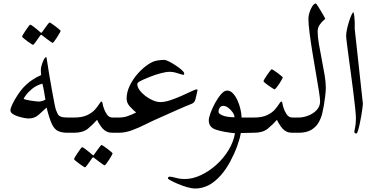

<svg xmlns="http://www.w3.org/2000/svg" viewBox="-20 -771 2184 1115"><path d="M439 -44.4Q439 -27.8 432.9 -13.9Q426.8 0 399.9 0H374Q337.9 0 316.4 -10.5Q294.9 -21 280.5 -52.2Q266.1 -83.5 250.5 -146.5Q229 -127 205.3 -105Q181.6 -83 145 -83Q136.2 -83 119.1 -86.2Q102.1 -89.4 84 -95.2Q65.9 -101.1 53.2 -109.9Q40.5 -118.7 40.5 -130.4Q40.5 -142.1 52.2 -166.5Q64 -190.9 81.3 -217.5Q98.6 -244.1 115.2 -262.2Q138.7 -287.6 165.8 -305.9Q192.9 -324.2 218.8 -335Q218.3 -341.3 217.8 -348.1Q217.3 -355 217.3 -361.3Q217.3 -366.2 217.5 -370.8Q217.8 -375.5 218.8 -380.4Q225.1 -406.2 233.4 -422.9Q241.7 -439.5 249 -439.5Q250 -439.5 254.4 -410.2Q258.8 -380.9 265.6 -339.4Q272.9 -297.4 280.8 -252Q288.6 -206.5 295.4 -173.3Q302.2 -140.1 304.7 -133.3Q310.1 -118.7 315.4 -108.6Q320.8 -98.6 333.7 -93.5Q346.7 -88.4 374 -88.4H399.9Q426.8 -88.4 432.9 -74.7Q439 -61 439 -44.4ZM243.7 -192.4Q240.2 -212.4 236.1 -238Q231.9 -263.7 226.1 -285.2Q190.9 -275.4 166.7 -255.4Q142.6 -235.4 130.1 -218Q117.7 -200.7 117.7 -197.8Q117.7 -195.3 129.2 -192.4Q140.6 -189.5 156.2 -187Q171.9 -184.6 185.8 -182.9Q199.7 -181.2 204.6 -181.2Q211.9 -181.2 224.1 -184.3Q236.3 -187.5 243.7 -192.4ZM332 -591.8Q332 -589.4 325.9 -578.4Q319.8 -567.4 311.3 -554.2Q302.7 -541 295.4 -531.5Q288.1 -522 285.2 -522Q283.7 -522 274.7 -528.3Q265.6 -534.7 254.2 -543.2Q242.7 -551.8 234.1 -558.6Q225.6 -565.4 224.6 -565.9Q221.7 -568.4 219.2 -568.4Q216.8 -568.4 214.4 -565.9Q213.4 -564.9 204.1 -551.3Q194.8 -537.6 184.8 -524.2Q174.8 -510.7 171.9 -510.7Q169.9 -510.7 159.9 -517.1Q149.9 -523.4 137.9 -532.2Q126 -541 117.2 -548.6Q108.4 -556.2 108.4 -558.6Q108.4 -561.5 115 -572.3Q121.6 -583 130.1 -595.9Q138.7 -608.9 146 -618.4Q153.3 -627.9 154.8 -627.9Q159.2 -627.9 172.9 -617.7Q186.5 -607.4 199.2 -596.9Q211.9 -586.4 212.9 -585Q217.3 -580.6 219.2 -580.6Q222.2 -580.6 225.6 -585.9Q226.6 -587.4 236.1 -600.8Q245.6 -614.3 255.6 -627.4Q265.6 -640.6 267.6 -640.6Q270 -640.6 280 -633.8Q290 -627 302.2 -617.9Q314.5 -608.9 323.2 -601.1Q332 -593.3 332 -591.8Z M700.2 -44.4Q700.2 -27.8 694.1 -13.9Q688 0 661.1 0H633.8Q614.3 0 600.6 -6.3Q586.9 -12.7 575.7 -24.9Q568.4 -33.2 558.8 -47.9Q549.3 -62.5 543.9 -75.2Q519 -46.9 490.2 -23.4Q461.4 0 409.2 0H383.3Q356.4 0 350.3 -13.9Q344.2 -27.8 344.2 -44.4Q344.2 -61 350.3 -74.7Q356.4 -88.4 383.3 -88.4H409.2Q457 -88.4 486.3 -102.3Q515.6 -116.2 531.7 -134.8Q547.9 -153.3 556.2 -167.2Q564.5 -181.2 569.8 -181.2Q574.2 -181.2 575.9 -169.2Q577.6 -157.2 583 -142.1Q588.4 -125 600.6 -106.7Q612.8 -88.4 633.8 -88.4H661.1Q688 -88.4 694.1 -74.7Q700.2 -61 700.2 -44.4ZM633.8 119.6Q633.8 122.1 627.7 133.1Q621.6 144 613 157.2Q604.5 170.4 597.2 179.9Q589.8 189.5 586.9 189.5Q585.4 189.5 576.4 183.1Q567.4 176.8 555.9 168.2Q544.4 159.7 535.9 152.8Q527.3 146 526.4 145.5Q523.4 143.1 521 143.1Q518.6 143.1 516.1 145.5Q515.1 146.5 505.9 160.2Q496.6 173.8 486.6 187.3Q476.6 200.7 473.6 200.7Q471.7 200.7 461.7 194.3Q451.7 188 439.7 179.2Q427.7 170.4 418.9 162.8Q410.2 155.3 410.2 152.8Q410.2 149.9 416.7 139.2Q423.3 128.4 431.9 115.5Q440.4 102.5 447.8 93Q455.1 83.5 456.5 83.5Q460.9 83.5 474.6 93.8Q488.3 104 501 114.5Q513.7 125 514.6 126.5Q519 130.9 521 130.9Q523.9 130.9 527.3 125.5Q528.3 124 537.8 110.6Q547.4 97.2 557.4 84Q567.4 70.8 569.3 70.8Q571.8 70.8 581.8 77.6Q591.8 84.5 604 93.5Q616.2 102.5 625 110.4Q633.8 118.2 633.8 119.6Z M1127 -246.6Q1127 -244.6 1123 -228.3Q1119.1 -211.9 1115.2 -195.3Q1110.4 -174.8 1093.8 -168.5Q1055.2 -153.3 1006.6 -131.6Q958 -109.9 906.2 -86.9Q864.7 -68.8 824.5 -48.6Q784.2 -28.3 745.4 -14.2Q706.5 0 668.9 0H643.1Q616.2 0 610.1 -13.9Q604 -27.8 604 -44.4Q604 -61 610.1 -74.7Q616.2 -88.4 643.1 -88.4H668.9Q696.3 -88.4 719.2 -95.9Q742.2 -103.5 770.5 -117.7Q752 -133.3 733.6 -153.3Q715.3 -173.3 715.3 -198.7Q715.3 -236.3 733.9 -274.4Q752.4 -312.5 781.7 -345.2Q811 -377.9 842.8 -398.4Q867.7 -415 891.8 -419.2Q916 -423.3 934.1 -423.3Q942.4 -423.3 960.9 -414.1Q979.5 -404.8 1000 -391.4Q1020.5 -377.9 1035.2 -364.7Q1049.8 -351.6 1049.8 -343.3Q1049.8 -336.4 1043 -336.4Q1040 -336.4 1027.6 -340.8Q1015.1 -345.2 998.5 -349.6Q981.9 -354 965.8 -354Q943.8 -354 911.6 -345.2Q879.4 -336.4 849.1 -324.2Q801.8 -305.2 789.6 -297.4Q777.3 -289.6 777.3 -282.7Q777.3 -266.1 790.5 -247.8Q803.7 -229.5 824.5 -213.6Q845.2 -197.8 868.4 -188Q891.6 -178.2 911.1 -178.2Q937.5 -178.2 970.7 -189.5Q1003.9 -200.7 1035.9 -215.1Q1067.9 -229.5 1091.6 -240.7Q1115.2 -252 1123 -252Q1127 -252 1127 -246.6Z M1483.9 -44.4Q1483.9 -27.8 1477.8 -13.9Q1471.7 0 1445.3 0L1378.4 1.5Q1373.5 33.2 1357.4 77.4Q1341.3 121.6 1317.1 166.7Q1293 211.9 1262.7 246.6Q1225.6 288.1 1189 305.9Q1152.3 323.7 1114.7 323.7Q1093.8 323.7 1066.7 315.9Q1039.6 308.1 1014.2 297.4Q988.8 286.6 971.9 277.3Q955.1 268.1 955.1 265.6Q955.1 254.9 966.3 254.9Q976.1 254.9 1000.7 261.7Q1025.4 268.6 1053.7 268.6Q1098.6 268.6 1146.2 246.3Q1193.8 224.1 1235.8 186.5Q1277.8 148.9 1306.9 101.3Q1335.9 53.7 1344.7 2.9Q1277.3 -3.9 1234.9 -17.6Q1192.4 -31.2 1192.4 -72.3Q1192.4 -86.4 1202.6 -114.7Q1212.9 -143.1 1229.2 -173.1Q1245.6 -203.1 1263.9 -224.1Q1282.2 -245.1 1298.8 -245.1Q1317.4 -245.1 1332.8 -228.8Q1348.1 -212.4 1359.4 -187.5Q1370.6 -162.6 1376.7 -135.7Q1382.8 -108.9 1382.8 -88.4H1445.3Q1471.7 -88.4 1477.8 -74.7Q1483.9 -61 1483.9 -44.4ZM1341.8 -89.8Q1341.8 -103 1331.1 -118.7Q1320.3 -134.3 1305.2 -145.3Q1290 -156.2 1276.9 -156.2Q1263.2 -156.2 1256.1 -145.5Q1249 -134.8 1249 -120.6Q1249 -110.8 1272 -100.8Q1294.9 -90.8 1341.8 -89.8Z M1744.6 -44.4Q1744.6 -27.8 1738.5 -13.9Q1732.4 0 1705.6 0H1678.2Q1658.7 0 1645 -6.3Q1631.3 -12.7 1620.1 -24.9Q1612.8 -33.2 1603.3 -47.9Q1593.8 -62.5 1588.4 -75.2Q1563.5 -46.9 1534.7 -23.4Q1505.9 0 1453.6 0H1427.7Q1400.9 0 1394.8 -13.9Q1388.7 -27.8 1388.7 -44.4Q1388.7 -61 1394.8 -74.7Q1400.9 -88.4 1427.7 -88.4H1453.6Q1501.5 -88.4 1530.8 -102.3Q1560.1 -116.2 1576.2 -134.8Q1592.3 -153.3 1600.6 -167.2Q1608.9 -181.2 1614.3 -181.2Q1618.7 -181.2 1620.4 -169.2Q1622.1 -157.2 1627.4 -142.1Q1632.8 -125 1645 -106.7Q1657.2 -88.4 1678.2 -88.4H1705.6Q1732.4 -88.4 1738.5 -74.7Q1744.6 -61 1744.6 -44.4ZM1622.1 -321.3Q1622.1 -318.8 1616 -307.9Q1609.9 -296.9 1601.3 -283.9Q1592.8 -271 1585 -261.5Q1577.1 -252 1574.2 -252Q1572.8 -252 1562.7 -258.3Q1552.7 -264.6 1540.5 -273.2Q1528.3 -281.7 1519.3 -289.3Q1510.3 -296.9 1510.3 -299.3Q1510.3 -302.2 1516.6 -313Q1522.9 -323.7 1531.7 -336.7Q1540.5 -349.6 1548.1 -359.1Q1555.7 -368.7 1557.6 -368.7Q1560.5 -368.7 1570.8 -362.1Q1581.1 -355.5 1592.8 -346.7Q1604.5 -337.9 1613.3 -330.3Q1622.1 -322.8 1622.1 -321.3Z M1872.1 -262.7Q1872.1 -241.2 1868.2 -210.2Q1864.3 -179.2 1860.8 -158.7Q1857.4 -138.7 1851.1 -111.8Q1844.7 -85 1830.1 -59.3Q1815.4 -33.7 1787.6 -16.8Q1759.8 0 1713.4 0H1687.5Q1660.6 0 1654.5 -13.9Q1648.4 -27.8 1648.4 -44.4Q1648.4 -61 1654.5 -74.7Q1660.6 -88.4 1687.5 -88.4H1713.4Q1739.3 -88.4 1768.6 -99.1Q1797.9 -109.9 1818.4 -131.1Q1838.9 -152.3 1838.9 -182.6Q1838.9 -198.7 1832 -242.4Q1825.2 -286.1 1814.9 -344.5Q1804.7 -402.8 1794.7 -464.4Q1784.7 -525.9 1777.8 -579.1Q1771 -632.3 1771 -664.1Q1771 -678.2 1777.3 -698.7Q1783.7 -719.2 1793.9 -735.1Q1804.2 -751 1814.9 -751Q1815.9 -751 1824.2 -738.3Q1832.5 -725.6 1842.8 -708.5Q1853 -691.4 1860.8 -677.7Q1868.7 -664.1 1868.7 -662.6Q1868.7 -660.6 1857.7 -651.4Q1846.7 -642.1 1835.7 -626Q1824.7 -609.9 1824.7 -586.9Q1824.7 -558.6 1831.8 -516.1Q1838.9 -473.6 1848.4 -426.5Q1857.9 -379.4 1865 -336.2Q1872.1 -293 1872.1 -262.7Z M2087.4 -168.5Q2087.4 -161.6 2084.7 -142.1Q2082 -122.6 2077.9 -97.7Q2073.7 -72.8 2068.6 -49.6Q2063.5 -26.4 2058.6 -11Q2053.7 4.4 2049.8 4.4Q2037.6 4.4 2037.6 -7.3Q2037.6 -10.3 2042.2 -30.8Q2046.9 -51.3 2046.9 -83Q2046.9 -103 2042.7 -142.8Q2038.6 -182.6 2032.2 -233.4Q2025.9 -284.2 2018.6 -337.6Q2011.2 -391.1 2004.9 -438.7Q1998.5 -486.3 1994.4 -519.8Q1990.2 -553.2 1990.2 -563Q1990.2 -579.1 1995.1 -601.6Q2000 -624 2006.8 -646Q2013.7 -668 2020.8 -683.3Q2027.8 -698.7 2032.2 -700.2Q2035.2 -695.8 2037.6 -675.3Q2040 -654.8 2040 -643.6V-603Z"/></svg>

Font: Scheherazade New
Style: Regular
Weight: 400
Designer: SIL International
Foundry: SIL International
Version: Version 4.000